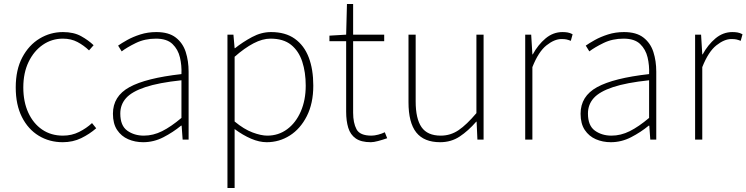

<svg xmlns="http://www.w3.org/2000/svg" viewBox="-20 -701 3748 964"><path d="M295 13Q228 13 174.5 -19.5Q121 -52 90 -113.5Q59 -175 59 -262Q59 -351 92 -413Q125 -475 179 -507.5Q233 -540 296 -540Q350 -540 387 -519.5Q424 -499 450 -474L427 -448Q401 -473 369 -490Q337 -507 296 -507Q240 -507 195 -476Q150 -445 123.5 -390Q97 -335 97 -262Q97 -190 122 -135.5Q147 -81 191.5 -50.5Q236 -20 296 -20Q340 -20 377 -38.5Q414 -57 442 -83L463 -57Q430 -28 388 -7.5Q346 13 295 13Z M699 13Q658 13 623.5 -2Q589 -17 568 -48.5Q547 -80 547 -130Q547 -218 630 -263.5Q713 -309 891 -329Q893 -372 883.5 -412.5Q874 -453 846 -480Q818 -507 763 -507Q707 -507 662 -485Q617 -463 591 -443L573 -472Q590 -484 618.5 -500Q647 -516 684.5 -528Q722 -540 765 -540Q827 -540 862.5 -512.5Q898 -485 912.5 -440Q927 -395 927 -341V0H897L892 -70H889Q849 -37 800.5 -12Q752 13 699 13ZM702 -20Q749 -20 794 -42.5Q839 -65 891 -109V-298Q777 -286 709.5 -263.5Q642 -241 613 -208.5Q584 -176 584 -131Q584 -70 619 -45Q654 -20 702 -20Z M1122 243V-527H1152L1158 -459H1160Q1199 -490 1245.5 -515Q1292 -540 1341 -540Q1413 -540 1460 -506.5Q1507 -473 1530 -413Q1553 -353 1553 -271Q1553 -182 1520.5 -118Q1488 -54 1435 -20.5Q1382 13 1319 13Q1282 13 1241 -4.5Q1200 -22 1158 -53V46V243ZM1322 -20Q1378 -20 1421.5 -52Q1465 -84 1490 -141Q1515 -198 1515 -271Q1515 -338 1497.5 -391.5Q1480 -445 1441.5 -476Q1403 -507 1338 -507Q1298 -507 1253 -483.5Q1208 -460 1158 -416V-91Q1205 -52 1248 -36Q1291 -20 1322 -20Z M1842 13Q1793 13 1766 -6Q1739 -25 1728.5 -59.5Q1718 -94 1718 -140V-494H1634V-522L1718 -527L1722 -681H1753V-527H1909V-494H1753V-135Q1753 -84 1770 -52Q1787 -20 1845 -20Q1860 -20 1879 -25Q1898 -30 1912 -37L1924 -7Q1901 1 1878.5 7Q1856 13 1842 13Z M2190 13Q2109 13 2070 -36Q2031 -85 2031 -188V-527H2067V-192Q2067 -105 2096.5 -62.5Q2126 -20 2193 -20Q2242 -20 2282.5 -47.5Q2323 -75 2372 -133V-527H2408V0H2377L2373 -90H2371Q2331 -44 2288 -15.5Q2245 13 2190 13Z M2617 0V-527H2647L2653 -428H2655Q2681 -476 2719 -508Q2757 -540 2804 -540Q2818 -540 2830 -538Q2842 -536 2855 -529L2846 -496Q2833 -501 2824 -503Q2815 -505 2799 -505Q2764 -505 2724 -473.5Q2684 -442 2653 -364V0Z M3047 13Q3006 13 2971.5 -2Q2937 -17 2916 -48.5Q2895 -80 2895 -130Q2895 -218 2978 -263.5Q3061 -309 3239 -329Q3241 -372 3231.5 -412.5Q3222 -453 3194 -480Q3166 -507 3111 -507Q3055 -507 3010 -485Q2965 -463 2939 -443L2921 -472Q2938 -484 2966.5 -500Q2995 -516 3032.5 -528Q3070 -540 3113 -540Q3175 -540 3210.5 -512.5Q3246 -485 3260.5 -440Q3275 -395 3275 -341V0H3245L3240 -70H3237Q3197 -37 3148.5 -12Q3100 13 3047 13ZM3050 -20Q3097 -20 3142 -42.5Q3187 -65 3239 -109V-298Q3125 -286 3057.5 -263.5Q2990 -241 2961 -208.5Q2932 -176 2932 -131Q2932 -70 2967 -45Q3002 -20 3050 -20Z M3470 0V-527H3500L3506 -428H3508Q3534 -476 3572 -508Q3610 -540 3657 -540Q3671 -540 3683 -538Q3695 -536 3708 -529L3699 -496Q3686 -501 3677 -503Q3668 -505 3652 -505Q3617 -505 3577 -473.5Q3537 -442 3506 -364V0Z"/></svg>

Font: Noto Sans SC Thin Thin
Style: Regular
Weight: 250
Version: Version 2.004-H2;hotconv 1.0.118;makeotfexe 2.5.65603